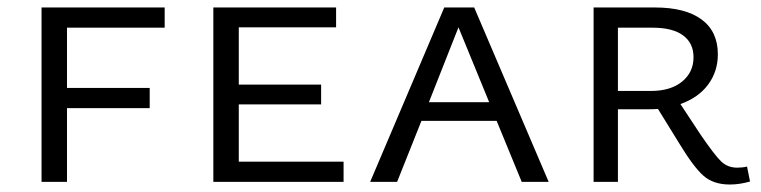

<svg xmlns="http://www.w3.org/2000/svg" viewBox="-20 -486 2034 513"><path d="M420 -412H159V-251H380V-197H159V0H91V-466H420Z M618 -54H898V0H550V-466H878V-413H618V-260H838V-207H618Z M1374 0 1307 -163H1106L1041 0H969L1167 -466H1247L1446 0ZM1126 -213H1287L1205 -413Z M1976 -41 1984 -1Q1956 7 1930 7Q1886 7 1859.5 -16.5Q1833 -40 1796 -101L1738 -195Q1728 -194 1708 -194H1631V0H1566V-466H1730Q1811 -466 1854.5 -434Q1898 -402 1898 -341Q1898 -295 1872 -260Q1846 -225 1798 -208L1852 -126Q1889 -72 1906.5 -55Q1924 -38 1950 -38Q1964 -38 1976 -41ZM1631 -243H1719Q1772 -243 1802.5 -268Q1833 -293 1833 -333Q1833 -371 1805 -391.5Q1777 -412 1724 -412H1631Z"/></svg>

Font: EauTestSC
Style: Regular
Weight: 400
Designer: Christian Thalmann (Catharsis Fonts)
Version: Version 0.001;PS 000.001;hotconv 1.0.88;makeotf.lib2.5.64775